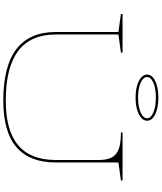

<svg xmlns="http://www.w3.org/2000/svg" viewBox="72 -1037 980 1164"><g transform="rotate(90 562.0 -455.0)"><path d="M590 15Q381 15 277.5 -64.5Q174 -144 174 -304V-683L65 -698V-708H299V-698L189 -683V-304Q189 -151 288.5 -75.5Q388 0 590 0Q772 0 861 -75.5Q950 -151 950 -304V-562Q950 -600 941.5 -626Q933 -652 913.5 -668Q894 -684 862 -691Q830 -698 783 -698V-708H1074V-698L965 -683V-304Q965 -144 872 -64.5Q779 15 590 15ZM571 -925Q612 -925 644 -916.5Q676 -908 694 -892.5Q712 -877 712 -857Q712 -837 694 -821Q676 -805 644 -796Q612 -787 571 -787Q531 -787 499.5 -796Q468 -805 450 -821Q432 -837 432 -857Q432 -877 450 -892.5Q468 -908 499.5 -916.5Q531 -925 571 -925ZM571 -910Q517 -910 482 -895Q447 -880 447 -857Q447 -833 482 -817.5Q517 -802 571 -802Q626 -802 661.5 -817.5Q697 -833 697 -857Q697 -880 661.5 -895Q626 -910 571 -910Z"/></g></svg>

Font: Kalnia Expanded Thin
Style: Regular
Weight: 250
Width: 7
Designer: Frida Medrano
Foundry: Frida Medrano
Version: Version 1.105